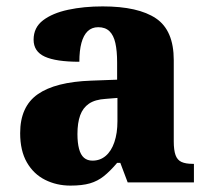

<svg xmlns="http://www.w3.org/2000/svg" viewBox="-20 -570 654 600"><path d="M200 10Q157 10 121 -8Q85 -26 64 -62.5Q43 -99 43 -154Q43 -237 98 -275.5Q153 -314 265 -318L346 -321V-375Q346 -411 340.5 -435.5Q335 -460 322 -472.5Q309 -485 287 -485Q267 -485 254 -472.5Q241 -460 234.5 -436Q228 -412 228 -377Q155 -377 120 -393Q85 -409 85 -446Q85 -484 114.5 -506.5Q144 -529 193 -539.5Q242 -550 301 -550Q412 -550 467.5 -512.5Q523 -475 523 -382V-128Q523 -101 528.5 -85.5Q534 -70 547 -64Q560 -58 582 -58H586V0H379L356 -61H346Q324 -35 304.5 -19.5Q285 -4 261 3Q237 10 200 10ZM269 -68Q293 -68 310.5 -83Q328 -98 337.5 -126Q347 -154 347 -191V-264L310 -261Q277 -259 258 -246Q239 -233 230.5 -209.5Q222 -186 222 -151Q222 -124 227 -105Q232 -86 242.5 -77Q253 -68 269 -68Z"/></svg>

Font: Noto Rashi Hebrew ExtraBold
Style: Regular
Weight: 800
Version: Version 1.006